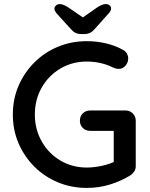

<svg xmlns="http://www.w3.org/2000/svg" viewBox="-20 -912 736 942"><path d="M406 10Q330 10 264 -17.5Q198 -45 148.5 -94.5Q99 -144 71 -209Q43 -274 43 -350Q43 -426 71 -491Q99 -556 148.5 -605.5Q198 -655 264 -682.5Q330 -710 406 -710Q455 -710 501 -699Q547 -688 584 -667Q597 -660 603 -648.5Q609 -637 609 -626Q609 -605 595.5 -589.5Q582 -574 562 -574Q555 -574 547.5 -576Q540 -578 534 -581Q506 -595 474 -602.5Q442 -610 406 -610Q334 -610 276 -575.5Q218 -541 184.5 -482Q151 -423 151 -350Q151 -278 184.5 -218.5Q218 -159 276 -124.5Q334 -90 406 -90Q441 -90 480 -98.5Q519 -107 546 -121L538 -94V-284L554 -270H423Q401 -270 386.5 -284Q372 -298 372 -320Q372 -342 386.5 -356Q401 -370 423 -370H596Q617 -370 631.5 -355.5Q646 -341 646 -319V-97Q646 -81 638 -70Q630 -59 620 -52Q575 -24 520.5 -7Q466 10 406 10ZM370 -815 456 -875Q470 -884 480 -888Q490 -892 499 -892Q511 -892 518 -885.5Q525 -879 525 -871Q525 -865 522.5 -859.5Q520 -854 512 -845L445 -770Q434 -757 422 -751Q410 -745 393 -745H379Q362 -745 350 -751Q338 -757 327 -770L259 -845Q252 -854 249.5 -859Q247 -864 247 -870Q247 -878 254.5 -885Q262 -892 273 -892Q290 -892 316 -875L402 -816Z"/></svg>

Font: Quicksand Light SemiBold
Style: Regular
Weight: 600
Version: Version 3.006